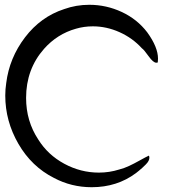

<svg xmlns="http://www.w3.org/2000/svg" viewBox="-20 -768 704 802"><path d="M164 -564Q89 -479 89 -359Q89 -262 140 -185Q180 -121 248.5 -84Q317 -47 393 -47Q437 -47 478 -60Q498 -65 518.5 -74.5Q539 -84 564 -98Q589 -112 602 -118Q604 -114 604 -109Q604 -103 600.5 -96Q597 -89 589 -81Q581 -73 575.5 -68Q570 -63 560.5 -55Q551 -47 548 -45Q469 14 363 14Q278 14 205 -25Q112 -72 57 -167Q2 -262 2 -369Q2 -395 6 -421Q19 -526 84.5 -612Q150 -698 248 -730Q298 -748 353 -748Q424 -748 488.5 -718Q553 -688 595 -633Q640 -571 640 -523Q640 -515 639 -507Q636 -506 633 -506Q620 -506 600.5 -533.5Q581 -561 573 -566Q534 -609 479.5 -633.5Q425 -658 368 -658Q331 -658 297 -648Q219 -626 164 -564Z"/></svg>

Font: EptKazoo
Style: Medium
Weight: 500
Version: Version 001.000